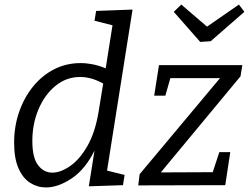

<svg xmlns="http://www.w3.org/2000/svg" viewBox="-20 -814 1095 843"><path d="M182 9Q144 9 112 -11.5Q80 -32 61 -75.5Q42 -119 42 -187Q42 -259 64 -322.5Q86 -386 125.5 -434.5Q165 -483 218 -510Q271 -537 334 -537Q360 -537 387.5 -531.5Q415 -526 444 -514L474 -703L395 -723L402 -766L562 -772L450 -65L527 -46L520 -1L370 4L395 -153Q354 -70 294.5 -30.5Q235 9 182 9ZM210 -56Q246 -56 288 -85Q330 -114 364 -173.5Q398 -233 413 -324L433 -447Q382 -476 332 -476Q271 -476 223.5 -437Q176 -398 149 -334Q122 -270 122 -195Q122 -122 147 -89Q172 -56 210 -56ZM991 -146 969 -1 587 0 593 -49 946 -471H728L706 -394H657L678 -528H1044L1036 -479L686 -57L914 -58L943 -146ZM1029 -794 1053 -762 905 -633 859 -630 743 -762 776 -794 889 -697Z"/></svg>

Font: Bitter
Style: Italic
Weight: 400
Italic angle: -9°
Designer: Sol Matas, and Bitter project Authors
Foundry: Sol Matas
Version: Version 2.001